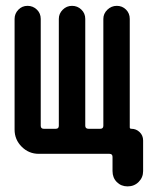

<svg xmlns="http://www.w3.org/2000/svg" viewBox="-20 -540 540 674"><path d="M116.2 0Q81.1 0 56.2 -24.9Q31.2 -49.8 31.2 -85V-473.6Q31.2 -492.2 44.4 -505.9Q57.6 -519.5 76.7 -519.5Q95.7 -519.5 109.4 -506.3Q123 -493.2 123 -473.6V-98.6Q123 -87.9 133.8 -87.9H175.8Q186.5 -87.9 186.5 -98.6V-473.6Q186.5 -492.2 200.2 -505.9Q213.9 -519.5 232.9 -519.5Q252 -519.5 265.6 -506.3Q279.3 -493.2 279.3 -473.6V-98.6Q279.3 -87.9 291 -87.9H332Q342.8 -87.9 342.8 -98.6V-473.6Q342.8 -492.2 356.9 -505.9Q371.1 -519.5 390.1 -519.5Q409.2 -519.5 422.4 -506.3Q435.5 -493.2 435.5 -473.6V-92.8Q435.5 -87.9 441.4 -87.9Q458 -87.9 470.2 -76.2Q482.4 -64.5 482.4 -46.9V60.5Q482.4 83 466.8 98.6Q451.2 114.3 427.7 114.3Q405.3 114.3 390.1 99.1Q375 84 375 60.5V10.7Q375 0 364.3 0Z"/></svg>

Font: Rounded-X Mgen+ 1m medium
Style: Regular
Weight: 500
Designer: [Source Han Sans]
Ryoko NISHIZUKA  (kana & ideographs); Paul D. Hunt (Latin, Greek & Cyrillic); Wenlong ZHANG  (bopomofo
Version: Version 1.059.20150602